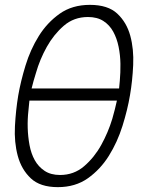

<svg xmlns="http://www.w3.org/2000/svg" viewBox="-20 -760 640 790"><path d="M218 10Q145 10 106.5 -26.5Q68 -63 53 -119Q38 -175 41.5 -241Q45 -307 55 -367Q65 -425 85 -490.5Q105 -556 139.5 -611.5Q174 -667 225.5 -703.5Q277 -740 350 -740Q424 -740 462.5 -704Q501 -668 516 -613Q531 -558 528 -492.5Q525 -427 515 -369Q505 -309 484 -242Q463 -175 428 -119Q393 -63 341.5 -26.5Q290 10 218 10ZM227 -40Q284 -40 326 -76Q368 -112 396.5 -163.5Q425 -215 442 -271Q454 -313 461 -346H101Q99 -327 97 -305Q93 -270 94 -234Q95 -198 101.5 -163Q108 -128 123 -101Q138 -74 163.5 -57Q189 -40 227 -40ZM470 -396Q472 -411 473 -428Q476 -462 475.5 -497.5Q475 -533 468 -567.5Q461 -602 446 -629.5Q431 -657 405.5 -673.5Q380 -690 342 -690Q284 -690 242.5 -654Q201 -618 172.5 -567Q144 -516 128 -460Q117 -425 110 -396Z"/></svg>

Font: Maple Mono Thin
Style: Italic
Weight: 250
Italic angle: -10°
Monospace: yes
Designer: subframe7536
Version: Version 7.000